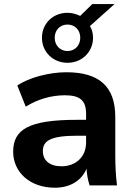

<svg xmlns="http://www.w3.org/2000/svg" viewBox="-20 -900 644 932"><path d="M246.6 11.2C322.3 11.2 376 -24.4 400.4 -81.1C401.4 -54.2 406.2 -26.9 415 0H547.9C542 -47.9 539.6 -97.2 539.6 -144.5V-332C539.6 -483.4 458 -549.3 301.8 -549.3C220.2 -549.3 120.6 -523.9 64 -484.9L105 -382.3C164.1 -419.4 231.4 -437.5 294.9 -437.5C366.7 -437.5 397.9 -413.6 397.9 -348.1V-318.4H354C116.7 -318.4 43.9 -270.5 43.9 -163.1C43.9 -65.4 124 11.2 246.6 11.2ZM278.3 -92.8C221.2 -92.8 188 -121.1 188 -166.5C188 -216.3 224.6 -241.2 355 -241.2H397.9V-209C397.9 -136.2 345.7 -92.8 278.3 -92.8ZM307.6 -595.2C377.9 -595.2 431.6 -647.9 431.6 -716.8C431.6 -738.3 426.8 -756.8 416.5 -773.4L536.1 -880.4H428.2L369.1 -822.8C350.6 -831.5 330.1 -837.9 307.6 -837.9C237.3 -837.9 183.6 -785.6 183.6 -716.8C183.6 -647.9 237.3 -595.2 307.6 -595.2ZM307.6 -652.3C271.5 -652.3 245.6 -679.7 245.6 -716.8C245.6 -753.9 271.5 -780.8 307.6 -780.8C343.8 -780.8 369.6 -753.9 369.6 -716.8C369.6 -679.7 343.8 -652.3 307.6 -652.3Z"/></svg>

Font: Winston
Style: Bold
Weight: 700
Designer: Vernon Adams, Kim Jin-seong, David Berlow, Cristiano Sobral
Foundry: The Winston Project Authors
Version: Version 3.004